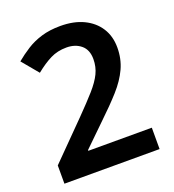

<svg xmlns="http://www.w3.org/2000/svg" viewBox="-132 -826 841 929"><g transform="rotate(-20 288.5 -362.0)"><path d="M531 0H41V-94L223 -278Q277 -333 311.5 -372Q346 -411 362.5 -445Q379 -479 379 -519Q379 -567 349.5 -591.5Q320 -616 275 -616Q229 -616 192 -597.5Q155 -579 113 -545L43 -629Q73 -654 107.5 -676Q142 -698 185 -711Q228 -724 283 -724Q352 -724 402 -700Q452 -676 479.5 -633Q507 -590 507 -532Q507 -474 484.5 -425Q462 -376 419 -328Q376 -280 316 -223L204 -114V-110H531Z"/></g></svg>

Font: Noto Sans Khmer SemiBold
Style: Regular
Weight: 600
Version: Version 2.003